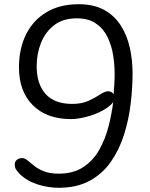

<svg xmlns="http://www.w3.org/2000/svg" viewBox="-20 -877 712 911"><path d="M258 14Q209 14 158.5 -2Q108 -18 73 -52Q63 -63 56.5 -72.5Q50 -82 50 -97Q50 -111 60.5 -119Q71 -127 85 -127Q97 -127 110.5 -116Q124 -105 142.5 -90Q161 -75 189 -64Q217 -53 259 -53Q328 -53 375 -84Q422 -115 450.5 -165.5Q479 -216 494.5 -275.5Q510 -335 517 -392Q500 -370 465 -351.5Q430 -333 389.5 -322.5Q349 -312 316 -312Q202 -312 136 -377.5Q70 -443 70 -557Q70 -646 103.5 -713.5Q137 -781 200.5 -819Q264 -857 353 -857Q425 -857 474 -830Q523 -803 553 -756Q583 -709 596 -650.5Q609 -592 609 -529Q609 -460 600 -384.5Q591 -309 568.5 -238Q546 -167 506.5 -110Q467 -53 406 -19.5Q345 14 258 14ZM323 -384Q368 -384 400.5 -399Q433 -414 455.5 -429Q478 -444 493 -444Q510 -444 519 -430Q521 -454 522.5 -478Q524 -502 524 -526Q524 -571 516.5 -617Q509 -663 489.5 -702.5Q470 -742 434.5 -766Q399 -790 344 -790Q279 -790 237 -757.5Q195 -725 174.5 -673.5Q154 -622 154 -563Q154 -479 196 -431.5Q238 -384 323 -384Z"/></svg>

Font: Kite One
Style: Regular
Weight: 400
Designer: Eduardo Rodriguez Tunni
Foundry: Eduardo Rodriguez Tunni
Version: Version 1.002; ttfautohint (v1.8.4.7-5d5b);gftools[0.9.23]